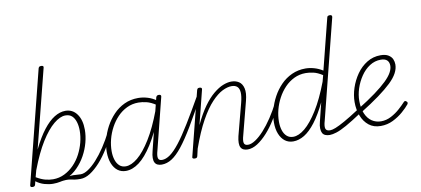

<svg xmlns="http://www.w3.org/2000/svg" viewBox="-79 -1175 3240 1476"><g transform="rotate(-10 1541.5 -437.0)"><path d="M443 17Q416 17 399 14Q382 11 367.5 8Q353 5 333 5.5Q313 6 281 12L302 -5Q335 -14 357 -17.5Q379 -21 394 -21Q409 -21 422 -19.5Q435 -18 451 -18Q460 -18 465 -12.5Q470 -7 468.5 -0.5Q467 6 460.5 11.5Q454 17 443 17ZM72 14Q59 14 56 8Q53 2 56 -6L275 -876Q278 -885 282.5 -888Q287 -891 298 -891Q306 -891 311 -887.5Q316 -884 314 -876L159 -263Q203 -353 246.5 -409Q290 -465 333.5 -492Q377 -519 420 -519Q476 -519 509.5 -473Q543 -427 543 -350Q543 -302 529.5 -251Q516 -200 490 -152.5Q464 -105 426 -66.5Q388 -28 339.5 -5.5Q291 17 231 17Q200 17 164.5 7Q129 -3 99 -26L93 -1Q91 7 86 10.5Q81 14 72 14ZM107 -56Q146 -33 177.5 -25Q209 -17 237 -17Q285 -17 326.5 -37.5Q368 -58 401 -92Q434 -126 456.5 -169Q479 -212 491 -258.5Q503 -305 503 -350Q503 -388 493.5 -418.5Q484 -449 465 -466.5Q446 -484 414 -484Q373 -484 323 -443Q273 -402 221.5 -319.5Q170 -237 121 -108Z M444 17Q435 17 430.5 11.5Q426 6 427.5 -0.5Q429 -7 435.5 -12.5Q442 -18 453 -18Q479 -18 511.5 -39.5Q544 -61 579 -99.5Q614 -138 649 -190.5Q684 -243 715 -305Q719 -312 724.5 -312Q730 -312 735 -307.5Q740 -303 737 -295Q708 -233 673 -176Q638 -119 599 -76Q560 -33 521 -8Q482 17 444 17Z M800 17Q763 17 736 -3.5Q709 -24 694 -62Q679 -100 679 -152Q679 -197 692 -248Q705 -299 730.5 -346.5Q756 -394 793.5 -433.5Q831 -473 880 -496Q929 -519 988 -519Q1024 -519 1061 -508Q1098 -497 1129 -474L1121 -441Q1080 -468 1046 -476Q1012 -484 984 -484Q935 -484 893.5 -464Q852 -444 819.5 -410Q787 -376 764 -333Q741 -290 729 -243.5Q717 -197 717 -151Q717 -114 726.5 -84Q736 -54 755.5 -36Q775 -18 805 -18Q848 -18 898.5 -59.5Q949 -101 1002 -186.5Q1055 -272 1104 -403L1115 -360Q1062 -227 1009 -144Q956 -61 904 -22Q852 17 800 17ZM1079 17Q1062 17 1048 11Q1034 5 1026.5 -8.5Q1019 -22 1019 -44.5Q1019 -67 1027 -97L1127 -500Q1130 -508 1135 -511.5Q1140 -515 1150 -515Q1160 -515 1164 -509.5Q1168 -504 1165 -496L1065 -97Q1053 -56 1058 -37Q1063 -18 1088 -18Q1096 -18 1099 -12.5Q1102 -7 1101 -0.5Q1100 6 1095 11.5Q1090 17 1079 17Z M1079 17Q1070 17 1065.5 11.5Q1061 6 1062.5 -0.5Q1064 -7 1070.5 -12.5Q1077 -18 1088 -18Q1118 -18 1151.5 -42Q1185 -66 1226 -118.5Q1267 -171 1320 -257.5Q1373 -344 1443 -467Q1447 -476 1453.5 -475.5Q1460 -475 1464.5 -469.5Q1469 -464 1463 -456Q1392 -322 1337.5 -231Q1283 -140 1240 -86Q1197 -32 1158.5 -7.5Q1120 17 1079 17Z M1751 17Q1733 17 1719 11Q1705 5 1697.5 -8.5Q1690 -22 1690 -44Q1690 -66 1697 -96L1762 -344Q1775 -394 1773 -424.5Q1771 -455 1755.5 -469.5Q1740 -484 1711 -484Q1679 -484 1639.5 -464.5Q1600 -445 1555 -397.5Q1510 -350 1463.5 -266.5Q1417 -183 1372 -56L1359 0Q1357 8 1352.5 11.5Q1348 15 1337 15Q1328 15 1322.5 11Q1317 7 1320 0L1446 -500Q1449 -508 1452.5 -511.5Q1456 -515 1467 -515Q1477 -515 1481.5 -510.5Q1486 -506 1484 -499L1417 -232Q1456 -315 1495.5 -370Q1535 -425 1575 -458Q1615 -491 1650.5 -505Q1686 -519 1715 -519Q1749 -519 1774 -503Q1799 -487 1808 -450Q1817 -413 1801 -352L1735 -97Q1723 -56 1728 -37Q1733 -18 1760 -18Q1768 -18 1771 -12.5Q1774 -7 1772.5 -0.5Q1771 6 1765.5 11.5Q1760 17 1751 17Z M1750 17Q1741 17 1736.5 11.5Q1732 6 1733.5 -0.5Q1735 -7 1741.5 -12.5Q1748 -18 1759 -18Q1785 -18 1817.5 -39.5Q1850 -61 1885 -99.5Q1920 -138 1955 -190.5Q1990 -243 2021 -305Q2025 -312 2030.5 -312Q2036 -312 2041 -307.5Q2046 -303 2043 -295Q2014 -233 1979 -176Q1944 -119 1905 -76Q1866 -33 1827 -8Q1788 17 1750 17Z M2106 17Q2069 17 2042 -3.5Q2015 -24 1999.5 -62Q1984 -100 1984 -152Q1984 -199 1997.5 -250Q2011 -301 2037 -349Q2063 -397 2100.5 -435.5Q2138 -474 2187 -496.5Q2236 -519 2294 -519Q2327 -519 2362 -509Q2397 -499 2428 -479L2528 -875Q2529 -883 2534.5 -886.5Q2540 -890 2550 -890Q2561 -890 2564.5 -884.5Q2568 -879 2566 -871L2371 -98Q2359 -58 2364.5 -38Q2370 -18 2400 -18Q2407 -18 2410.5 -12.5Q2414 -7 2412.5 -0.5Q2411 6 2406 11.5Q2401 17 2391 17Q2372 17 2357 11Q2342 5 2334.5 -8.5Q2327 -22 2326 -44Q2325 -66 2333 -96L2369 -242Q2325 -151 2281 -93.5Q2237 -36 2193.5 -9.5Q2150 17 2106 17ZM2112 -18Q2155 -18 2204 -58.5Q2253 -99 2305.5 -183Q2358 -267 2407 -396L2420 -445Q2381 -470 2349 -477Q2317 -484 2290 -484Q2241 -484 2199.5 -464Q2158 -444 2125.5 -410Q2093 -376 2070 -333Q2047 -290 2035 -243.5Q2023 -197 2023 -151Q2023 -114 2032.5 -84Q2042 -54 2062 -36Q2082 -18 2112 -18Z M2391 17Q2382 17 2377.5 11.5Q2373 6 2374.5 -0.5Q2376 -7 2382.5 -12.5Q2389 -18 2400 -18Q2416 -18 2443 -28.5Q2470 -39 2516.5 -65Q2563 -91 2635 -138Q2641 -143 2646 -140Q2651 -137 2654.5 -131Q2658 -125 2657 -118.5Q2656 -112 2648 -107Q2574 -58 2525 -30.5Q2476 -3 2444 7Q2412 17 2391 17Z M2789 17Q2734 17 2697 -12.5Q2660 -42 2641 -91Q2622 -140 2622 -198Q2622 -252 2640.5 -308Q2659 -364 2692.5 -412Q2726 -460 2774 -489.5Q2822 -519 2880 -519Q2919 -519 2941.5 -505Q2964 -491 2972.5 -471Q2981 -451 2981 -430Q2981 -397 2963 -363Q2945 -329 2906.5 -292Q2868 -255 2806.5 -210Q2745 -165 2658 -111L2642 -142Q2726 -194 2783 -236Q2840 -278 2875 -312Q2910 -346 2925.5 -374.5Q2941 -403 2941 -427Q2941 -455 2925 -470Q2909 -485 2876 -485Q2829 -485 2789 -459Q2749 -433 2720 -390Q2691 -347 2675 -298Q2659 -249 2659 -201Q2659 -143 2677 -101.5Q2695 -60 2726.5 -39Q2758 -18 2798 -18Q2839 -18 2877 -38Q2915 -58 2945.5 -85.5Q2976 -113 2994 -133Q2999 -139 3004.5 -139.5Q3010 -140 3015 -135Q3021 -131 3022.5 -125.5Q3024 -120 3019 -112Q3000 -88 2965 -57.5Q2930 -27 2885.5 -5Q2841 17 2789 17Z"/></g></svg>

Font: Playwrite IS Thin
Style: Regular
Weight: 250
Designer: Veronika Burian, José Scaglione
Foundry: TypeTogether
Version: Version 1.002